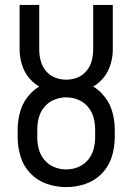

<svg xmlns="http://www.w3.org/2000/svg" viewBox="-20 -755 540 783"><path d="M250 8Q210 8 171.5 -5Q133 -18 104.5 -47.5Q76 -77 64 -116Q52 -155 52 -195V-227Q52 -267 64 -305.5Q76 -344 105 -374Q121 -391 140 -402Q126 -410 114 -421Q86 -446 73 -481Q60 -516 60 -553V-735H140V-553Q140 -530 146 -507Q152 -484 167.5 -465.5Q183 -447 205 -438.5Q227 -430 250 -430Q273 -430 295 -438.5Q317 -447 332.5 -465.5Q348 -484 354 -507Q360 -530 360 -553V-735H440V-553Q440 -516 427 -481Q414 -446 386 -421Q374 -410 360 -402Q379 -391 395 -374Q424 -344 436 -305.5Q448 -267 448 -227V-195Q448 -155 436 -116Q424 -77 395.5 -47.5Q367 -18 328.5 -5Q290 8 250 8ZM250 -64Q275 -64 298.5 -73.5Q322 -83 338.5 -102.5Q355 -122 361.5 -146Q368 -170 368 -195V-227Q368 -252 361.5 -276Q355 -300 338.5 -319.5Q322 -339 298.5 -348.5Q275 -358 250 -358Q225 -358 201.5 -348.5Q178 -339 161.5 -319.5Q145 -300 138.5 -276Q132 -252 132 -227V-195Q132 -170 138.5 -146Q145 -122 161.5 -102.5Q178 -83 201.5 -73.5Q225 -64 250 -64Z"/></svg>

Font: Iosevka SS08
Style: Regular
Weight: 400
Monospace: yes
Designer: Belleve Invis
Foundry: Belleve Invis
Version: 2.1.0; ttfautohint (v1.8.2)